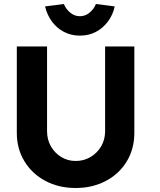

<svg xmlns="http://www.w3.org/2000/svg" viewBox="-20 -933 797 959"><path d="M64 -269V-701H215V-278Q215 -236 234 -202.5Q253 -169 285.5 -149Q318 -129 358 -129Q399 -129 432.5 -149Q466 -169 485.5 -202.5Q505 -236 505 -278V-701H651V-269Q651 -190 613.5 -127.5Q576 -65 509 -29.5Q442 6 358 6Q273 6 206.5 -29.5Q140 -65 102 -127.5Q64 -190 64 -269ZM205 -901 299 -913Q309 -888 330.5 -870Q352 -852 379 -852Q406 -852 427.5 -870Q449 -888 459 -913L553 -901Q544 -859 519.5 -826Q495 -793 459.5 -774Q424 -755 379 -755Q335 -755 299 -774Q263 -793 239 -826Q215 -859 205 -901Z"/></svg>

Font: Our Lexend SemiBold
Style: Regular
Weight: 600
Designer: Bonnie Shaver-Troup, Thomas Jockin
Foundry: Lexend
Version: Version 1.007